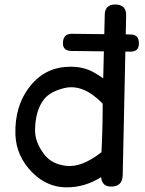

<svg xmlns="http://www.w3.org/2000/svg" viewBox="-20 -806 643 851"><path d="M296.9 -580.1Q258.3 -580.6 258.8 -615.2Q259.8 -656.7 298.3 -656.2L559.1 -653.3Q596.7 -652.8 595.7 -612.3Q595.2 -576.7 557.6 -577.1ZM489.3 -786.1Q540 -786.1 539.1 -737.8L523.9 -31.2Q523.4 22 470.7 21Q431.6 20 428.2 -21Q356 24.9 273.9 24.4Q189.5 23.9 124.5 -40Q52.2 -112.3 48.3 -208.5Q43.9 -338.4 115.7 -426.8Q183.6 -510.3 293 -510.3Q351.6 -510.3 395.5 -485.4Q418.5 -472.2 437.5 -459L444.3 -740.7Q445.3 -785.2 489.3 -786.1ZM429.7 -131.3Q435.1 -232.9 435.1 -346.7Q348.6 -436 264.6 -415.5Q203.1 -400.4 175.8 -366.7Q137.2 -318.4 135.3 -231.9Q134.3 -176.3 175.8 -122.1Q209 -78.1 273.9 -70.8Q342.3 -63 429.7 -131.3Z"/></svg>

Font: Comic Relief LRS
Style: Regular
Weight: 400
Designer: Jeff Davis
Foundry: Loudifier
Version: Version 1.0